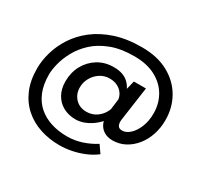

<svg xmlns="http://www.w3.org/2000/svg" viewBox="-176 -878 1384 1325"><g transform="rotate(30 516.0 -215.5)"><path d="M441 220Q359 220 287 196.5Q215 173 160 125Q105 77 74 5Q43 -67 43 -164Q43 -226 62.5 -293.5Q82 -361 123 -424.5Q164 -488 229.5 -539Q295 -590 386.5 -620.5Q478 -651 598 -651Q722 -651 809 -603.5Q896 -556 942.5 -475.5Q989 -395 989 -295Q989 -234 971 -179.5Q953 -125 919.5 -83Q886 -41 840.5 -16.5Q795 8 740 8Q699 8 669.5 -11.5Q640 -31 627 -66Q614 -101 622 -147L640 -100Q624 -75 594 -49.5Q564 -24 525.5 -7Q487 10 447 10Q392 10 349 -13.5Q306 -37 281.5 -80.5Q257 -124 257 -183Q257 -254 288 -311Q319 -368 373.5 -401.5Q428 -435 498 -435Q542 -435 571.5 -423.5Q601 -412 620 -392.5Q639 -373 650 -350L667 -418H763L725 -149Q721 -121 729.5 -102.5Q738 -84 765 -84Q797 -84 827 -112Q857 -140 876 -187.5Q895 -235 895 -295Q895 -371 859.5 -433.5Q824 -496 754.5 -533.5Q685 -571 583 -571Q477 -571 400 -541.5Q323 -512 272 -465Q221 -418 191 -363Q161 -308 148 -256.5Q135 -205 135 -167Q135 -88 159 -29.5Q183 29 226.5 66.5Q270 104 328.5 122.5Q387 141 456 141Q515 141 571.5 122.5Q628 104 677 73L718 132Q679 162 631.5 181.5Q584 201 535 210.5Q486 220 441 220ZM486 -73Q533 -73 569.5 -99.5Q606 -126 625 -172L636 -258Q630 -299 597 -326Q564 -353 514 -353Q472 -353 438 -331Q404 -309 384 -273.5Q364 -238 364 -197Q364 -144 398 -108.5Q432 -73 486 -73Z"/></g></svg>

Font: Reem Kufi Fun
Style: Regular
Weight: 400
Designer: Khaled Hosny
Version: Version 1.005